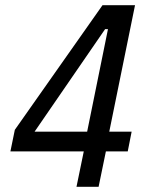

<svg xmlns="http://www.w3.org/2000/svg" viewBox="-20 -718 580 738"><path d="M274 0 302 -136H20L37 -219L374 -698H499L400 -212H486L471 -136H387L359 0ZM113 -212H315L395 -606H384Z"/></svg>

Font: IBM Plex Sans Condensed Text
Style: Italic
Weight: 450
Width: 3
Italic angle: -11°
Designer: Mike Abbink, Paul van der Laan, Pieter van Rosmalen
Foundry: Bold Monday
Version: Version 1.1